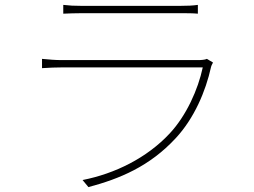

<svg xmlns="http://www.w3.org/2000/svg" viewBox="-20 -742 1040 786"><path d="M239 -722V-686C264 -687 286 -688 314 -688C365 -688 659 -688 716 -688C747 -688 769 -688 790 -686V-722C769 -719 748 -718 717 -718C657 -718 359 -718 314 -718C284 -718 264 -719 239 -722ZM852 -486 827 -501C819 -497 803 -496 790 -496C756 -496 262 -496 231 -496C208 -496 182 -498 152 -501V-463C182 -465 208 -466 231 -466C262 -466 762 -466 810 -466C791 -376 743 -269 675 -196C581 -95 450 -31 318 -5L342 24C469 -10 592 -60 700 -177C775 -258 822 -368 844 -468C845 -473 849 -480 852 -486Z"/></svg>

Font: Harano Aji Gothic K1 ExtraLight
Style: Regular
Weight: 250
Foundry: Masamichi Hosoda
Version: HaranoAjiGothicK1-ExtraLight version 20230610;ttx 4.39.4